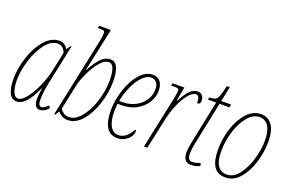

<svg xmlns="http://www.w3.org/2000/svg" viewBox="-95 -1118 2270 1487"><g transform="rotate(20 1040.5 -375.0)"><path d="M26 -149Q26 -232 56 -325.5Q86 -419 140.5 -482.5Q195 -546 264 -546Q306 -546 331 -502L355 -536H363L293 -204Q277 -128 277 -69Q277 -15 302 -15Q326 -15 355 -48L370 -31Q355 -11 335 -0.5Q315 10 298 10Q250 10 250 -68Q250 -90 259 -151H256Q217 -64 181 -27Q145 10 108 10Q66 10 46 -32.5Q26 -75 26 -149ZM288 -307 322 -468Q313 -493 296.5 -507Q280 -521 259 -521Q201 -521 154 -459Q107 -397 80.5 -309Q54 -221 54 -149Q54 -87 69 -51Q84 -15 110 -15Q140 -15 176.5 -60.5Q213 -106 243.5 -175Q274 -244 288 -307Z M447 -30 424 3H416L553 -644Q563 -689 563 -715Q563 -731 556 -735.5Q549 -740 523 -740H505L510 -760H606L547 -483Q536 -431 529 -405H533Q575 -481 608.5 -513.5Q642 -546 683 -546Q759 -546 759 -388Q759 -300 729.5 -207Q700 -114 647 -52Q594 10 529 10Q503 10 481.5 -1.5Q460 -13 447 -30ZM731 -387Q731 -454 717.5 -487.5Q704 -521 679 -521Q641 -521 603.5 -475.5Q566 -430 538 -369Q510 -308 501 -267L457 -59Q468 -39 486.5 -27Q505 -15 528 -15Q582 -15 629 -72.5Q676 -130 703.5 -217.5Q731 -305 731 -387Z M818 -179Q818 -257 845.5 -343.5Q873 -430 922 -488Q971 -546 1031 -546Q1071 -546 1093 -519Q1115 -492 1115 -444Q1115 -392 1085.5 -345Q1056 -298 1003.5 -269.5Q951 -241 884 -241H850Q846 -207 846 -179Q846 -98 870.5 -56.5Q895 -15 938 -15Q973 -15 1001 -39Q1029 -63 1047 -100Q1051 -100 1053.5 -96Q1056 -92 1056 -86Q1056 -69 1042 -46Q1028 -23 1001 -6.5Q974 10 937 10Q818 10 818 -179ZM882 -266Q939 -266 986 -290Q1033 -314 1060 -355Q1087 -396 1087 -444Q1087 -483 1071 -502Q1055 -521 1027 -521Q990 -521 954 -483.5Q918 -446 891.5 -386.5Q865 -327 854 -266Z M1246 -428Q1256 -481 1256 -495Q1256 -508 1248 -512Q1240 -516 1211 -516H1191L1196 -536H1293L1272 -422H1276Q1312 -489 1340 -516Q1368 -543 1404 -543Q1426 -543 1440 -526.5Q1454 -510 1454 -486Q1454 -471 1448.5 -463.5Q1443 -456 1427 -456Q1427 -491 1419.5 -504.5Q1412 -518 1398 -518Q1367 -518 1334.5 -477.5Q1302 -437 1276.5 -376.5Q1251 -316 1239 -260L1183 0H1155Z M1480 -69Q1480 -91 1483.5 -114Q1487 -137 1490.5 -153.5Q1494 -170 1495 -177L1564 -511H1497L1499 -529Q1535 -531 1550.5 -539.5Q1566 -548 1575.5 -573Q1585 -598 1598 -659H1623L1597 -536H1678L1673 -511H1592L1523 -177Q1514 -136 1511 -113.5Q1508 -91 1508 -69Q1508 -15 1544 -15Q1560 -15 1578.5 -19.5Q1597 -24 1611 -31L1618 -7Q1599 2 1579 6Q1559 10 1545 10Q1480 10 1480 -69Z M1702 -174Q1702 -265 1730 -351Q1758 -437 1808.5 -491.5Q1859 -546 1925 -546Q1981 -546 2014.5 -500.5Q2048 -455 2048 -361Q2048 -280 2022 -193.5Q1996 -107 1946 -48.5Q1896 10 1827 10Q1762 10 1732 -37Q1702 -84 1702 -174ZM2020 -360Q2020 -442 1993 -481.5Q1966 -521 1921 -521Q1868 -521 1824 -468.5Q1780 -416 1755 -335.5Q1730 -255 1730 -174Q1730 -88 1756.5 -51.5Q1783 -15 1829 -15Q1888 -15 1931 -72.5Q1974 -130 1997 -211.5Q2020 -293 2020 -360Z"/></g></svg>

Font: Noto Serif CondThin
Style: Italic
Weight: 250
Width: 3
Italic angle: -12°
Designer: Monotype Design Team
Foundry: Monotype Imaging Inc.
Version: Version 1.001